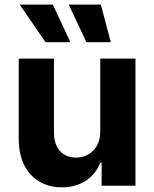

<svg xmlns="http://www.w3.org/2000/svg" viewBox="-20 -797 662 824"><path d="M410.2 -232.2C410.5 -159.1 360.4 -120.7 306.1 -120.7C248.9 -120.7 212 -160.9 211.6 -225.1V-545.5H60.4V-198.2C60.7 -70.7 135.3 7.1 245 7.1C327.1 7.1 386 -35.2 410.5 -99.1H416.2V0H561.4V-545.5H410.2ZM64.6 -777.3 175.4 -615.8H282.3L206.7 -777.3ZM274.9 -777.3 350.9 -615.8H455.6L412.6 -777.3Z"/></svg>

Font: Magic Ui Pro
Style: Bold
Weight: 700
Designer: Stefan Endress, Andreas Faust
Version: Version 1.000;FEAKit 1.0